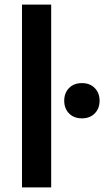

<svg xmlns="http://www.w3.org/2000/svg" viewBox="-20 -815 453 835"><path d="M202.6 -794.9V0H75.7V-794.9ZM259.3 -377Q259.3 -410.6 280.3 -432.1Q301.3 -453.6 336.4 -453.6Q371.1 -453.6 392.1 -432.1Q413.1 -410.6 413.1 -377Q413.1 -343.3 392.1 -321.8Q371.1 -300.3 336.4 -300.3Q301.3 -300.3 280.3 -321.8Q259.3 -343.3 259.3 -377Z"/></svg>

Font: Lycee Sans SemiBold
Style: Regular
Weight: 600
Designer: Justin Alvin
Foundry: Alkove Design
Version: Version 1.030